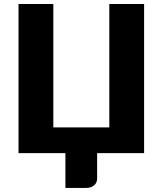

<svg xmlns="http://www.w3.org/2000/svg" viewBox="-20 -748 794 938"><path d="M684 -728.5V0H454.5V124Q454.5 145 439.8 157.5Q425 170 401.5 170H299.5V0H70.5V-728.5H240.5V-125.5H514V-728.5Z"/></svg>

Font: Lato 2
Style: Regular
Weight: 900
Designer: Lukasz Dziedzic with Adam Twardoch and Botio Nikoltchev
Foundry: tyPoland Lukasz Dziedzic
Version: Version 2.015; 2015-08-06; http://www.latofonts.com/